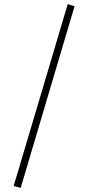

<svg xmlns="http://www.w3.org/2000/svg" viewBox="-20 -739 426 927"><path d="M80 168 46 159 307 -719 340 -709Z"/></svg>

Font: EauTestInfant Light
Style: Regular
Weight: 300
Designer: Christian Thalmann (Catharsis Fonts)
Version: Version 0.001;PS 000.001;hotconv 1.0.88;makeotf.lib2.5.64775